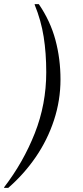

<svg xmlns="http://www.w3.org/2000/svg" viewBox="-95 -760 400 930"><path d="M-75 150V147Q18 26 73.5 -114.5Q129 -255 129 -410Q129 -503 116.5 -582Q104 -661 73 -737V-740H93Q149 -658 173.5 -566.5Q198 -475 198 -375Q198 -274 166.5 -178Q135 -82 78 1Q21 84 -55 150Z"/></svg>

Font: Spectral SC ExtraBold
Style: Italic
Weight: 800
Italic angle: -10°
Designer: Jean-Baptiste Levee
Foundry: Production Type
Version: Version 2.001